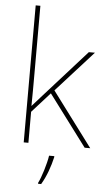

<svg xmlns="http://www.w3.org/2000/svg" viewBox="-64 -800 586 1061"><g transform="rotate(5 229.5 -269.5)"><path d="M116 -385V-760H90V0H116V-172L216 -283L428 0H459L234 -301L439 -528H405L172 -268C150 -244 137 -229 115 -204C116 -267 116 -321 116 -385ZM265 67V61H236C230 104 205 185 189 215V221H206C234 174 253 119 265 67Z"/></g></svg>

Font: Noto Sans Ethiopic Thin
Style: Regular
Weight: 100
Designer: Monotype Design Team
Foundry: Monotype Imaging Inc.
Version: Version 2.102